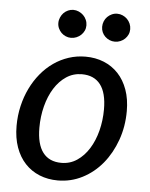

<svg xmlns="http://www.w3.org/2000/svg" viewBox="-52 -747 623 797"><g transform="rotate(5 260.0 -348.5)"><path d="M28.5 0ZM227 -67Q263 -67 292 -86.5Q321 -106 341.5 -138.8Q362 -171.5 373 -214.2Q384 -257 384 -303.5Q384 -372.5 357.5 -406.8Q331 -441 280.5 -441Q244.5 -441 215.5 -421.8Q186.5 -402.5 166 -369.8Q145.5 -337 134.5 -294.2Q123.5 -251.5 123.5 -204.5Q123.5 -136 149.8 -101.5Q176 -67 227 -67ZM218.5 7Q177 7 142 -7.2Q107 -21.5 81.8 -48.5Q56.5 -75.5 42.5 -114.8Q28.5 -154 28.5 -204Q28.5 -247 37.8 -286.8Q47 -326.5 63.8 -361Q80.5 -395.5 104 -424Q127.5 -452.5 156.5 -472.8Q185.5 -493 219 -504Q252.5 -515 289 -515Q330.5 -515 365.5 -500.8Q400.5 -486.5 425.8 -459.5Q451 -432.5 465 -393.5Q479 -354.5 479 -304.5Q479 -240.5 458.8 -183.8Q438.5 -127 403.5 -84.5Q368.5 -42 320.8 -17.5Q273 7 218.5 7ZM281 -644.5Q281 -632.5 276.2 -622.2Q271.5 -612 263.2 -604.2Q255 -596.5 244.2 -592Q233.5 -587.5 221.5 -587.5Q210 -587.5 199.5 -592Q189 -596.5 181.2 -604.2Q173.5 -612 168.8 -622.2Q164 -632.5 164 -644.5Q164 -656.5 168.8 -667.5Q173.5 -678.5 181.2 -686.5Q189 -694.5 199.5 -699.2Q210 -704 221.5 -704Q233.5 -704 244.2 -699.2Q255 -694.5 263.2 -686.5Q271.5 -678.5 276.2 -667.5Q281 -656.5 281 -644.5ZM463.5 -644.5Q463.5 -632.5 458.8 -622.2Q454 -612 446 -604.2Q438 -596.5 427.2 -592Q416.5 -587.5 404.5 -587.5Q392.5 -587.5 382 -592Q371.5 -596.5 363.5 -604.2Q355.5 -612 351 -622.2Q346.5 -632.5 346.5 -644.5Q346.5 -656.5 351 -667.5Q355.5 -678.5 363.5 -686.5Q371.5 -694.5 382 -699.2Q392.5 -704 404.5 -704Q416.5 -704 427.2 -699.2Q438 -694.5 446 -686.5Q454 -678.5 458.8 -667.5Q463.5 -656.5 463.5 -644.5Z"/></g></svg>

Font: Lato Medium
Style: Italic
Weight: 500
Italic angle: -7°
Designer: Lukasz Dziedzic
Foundry: tyPoland Lukasz Dziedzic
Version: Version 2.006; 2014-01-15